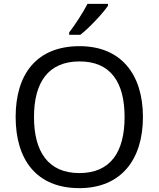

<svg xmlns="http://www.w3.org/2000/svg" viewBox="-20 -964 821 994"><path d="M539 -934V-944H433C410 -899 367 -833 338 -796V-784H396C443 -820 514 -897 539 -934ZM720 -358C720 -580 606 -725 392 -725C168 -725 61 -578 61 -359C61 -138 168 10 391 10C606 10 720 -137 720 -358ZM156 -358C156 -538 230 -646 392 -646C553 -646 625 -538 625 -358C625 -178 553 -68 391 -68C230 -68 156 -178 156 -358Z"/></svg>

Font: Noto Sans Miao
Style: Regular
Weight: 400
Designer: Monotype Design Team
Foundry: Monotype Imaging Inc.
Version: Version 2.003